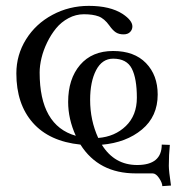

<svg xmlns="http://www.w3.org/2000/svg" viewBox="-20 -469 597 648"><path d="M442.9 87.9Q525.9 87.9 525.9 19L553.2 20Q549.8 53.2 549.8 90.8Q549.8 107.9 557.1 157.2L527.8 159.2Q527.8 148.4 517.1 132.3Q506.3 116.2 495.1 116.2H438Q313 116.2 251.5 19Q146.5 8.3 90.8 -54.7Q35.2 -117.7 35.2 -221.2Q35.2 -283.7 67.9 -336.2Q100.6 -388.7 157 -418.9Q213.4 -449.2 279.8 -449.2Q351.6 -449.2 394 -421.9Q426.8 -399.9 426.8 -379.9Q426.8 -368.7 418.9 -360.8Q411.1 -353 397 -353Q381.3 -353 370.8 -359.9Q360.4 -366.7 349.1 -382.8Q332 -406.7 312.5 -413.8Q293 -420.9 263.2 -420.9Q235.8 -420.9 211.2 -407.7Q186.5 -394.5 169.2 -373.3Q151.9 -352.1 139.2 -325.9Q126.5 -299.8 120.1 -273.4Q113.8 -247.1 113.8 -224.1Q113.8 -45.4 235.8 -10.7Q210 -67.4 210 -125Q210 -202.6 250.2 -249.8Q290.5 -296.9 361.8 -296.9Q433.1 -296.9 472.7 -256.1Q512.2 -215.3 512.2 -149.9Q512.2 -76.2 459.2 -32Q406.2 12.2 323.7 19.5Q366.2 87.9 442.9 87.9ZM311.5 -3.4Q367.7 -7.8 404.8 -43.7Q441.9 -79.6 441.9 -139.2Q441.9 -204.1 424.8 -237.5Q407.7 -271 361.8 -271Q324.7 -271 304.4 -232.2Q284.2 -193.4 284.2 -131.8Q284.2 -63 311.5 -3.4Z"/></svg>

Font: Linux Libertine G
Style: Regular
Weight: 400
Designer: Philipp H. Poll
Foundry: Philipp H. Poll
Version: Version 4.7.5